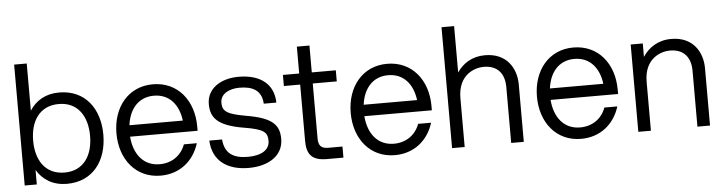

<svg xmlns="http://www.w3.org/2000/svg" viewBox="-46 -924 4296 1139"><g transform="rotate(-5 2102.5 -354.0)"><path d="M62 0H134V-86C171 -25 231 12 313 12C468 12 553 -105 553 -260C553 -415 468 -532 313 -532C233 -532 174 -497 137 -439V-720H62ZM135 -260C135 -377 191 -464 305 -464C418 -464 474 -377 474 -260C474 -143 418 -56 305 -56C191 -56 135 -143 135 -260Z M871 12C985 12 1069 -57 1101 -161H1024C1000 -96 944 -56 871 -56C774 -56 718 -130 710 -234H1112V-260C1112 -415 1019 -532 871 -532C724 -532 631 -415 631 -260C631 -105 724 12 871 12ZM712 -302C724 -397 779 -464 871 -464C964 -464 1018 -397 1030 -302Z M1396 12C1512 12 1602 -42 1602 -143C1602 -227 1561 -271 1409 -297C1295 -317 1267 -335 1267 -387C1267 -439 1318 -467 1382 -467C1459 -467 1513 -440 1517 -360H1592C1590 -469 1513 -532 1382 -532C1271 -532 1192 -475 1192 -386C1192 -304 1232 -254 1389 -228C1508 -209 1526 -187 1526 -138C1526 -83 1475 -54 1396 -54C1308 -54 1259 -87 1252 -170H1176C1182 -47 1270 12 1396 12Z M1742 -680V-520H1645V-454H1742V-119C1742 -41 1770 0 1861 0H1960V-66H1874C1832 -66 1817 -86 1817 -127V-454H1960V-520H1817V-680Z M2266 12C2380 12 2464 -57 2496 -161H2419C2395 -96 2339 -56 2266 -56C2169 -56 2113 -130 2105 -234H2507V-260C2507 -415 2414 -532 2266 -532C2119 -532 2026 -415 2026 -260C2026 -105 2119 12 2266 12ZM2107 -302C2119 -397 2174 -464 2266 -464C2359 -464 2413 -397 2425 -302Z M2607 0H2682V-291C2682 -434 2786 -464 2835 -464C2918 -464 2959 -413 2959 -333V0H3034V-341C3034 -439 2978 -532 2849 -532C2771 -532 2717 -495 2682 -444V-720H2607Z M3375 12C3489 12 3573 -57 3605 -161H3528C3504 -96 3448 -56 3375 -56C3278 -56 3222 -130 3214 -234H3616V-260C3616 -415 3523 -532 3375 -532C3228 -532 3135 -415 3135 -260C3135 -105 3228 12 3375 12ZM3216 -302C3228 -397 3283 -464 3375 -464C3468 -464 3522 -397 3534 -302Z M4068 -333V0H4143V-341C4143 -439 4087 -532 3958 -532C3878 -532 3822 -492 3788 -440V-520H3716V0H3791V-291C3791 -434 3895 -464 3944 -464C4027 -464 4068 -413 4068 -333Z"/></g></svg>

Font: Aspekta 350
Style: Regular
Weight: 350
Designer: Ivo Dolenc
Version: Version 2.000